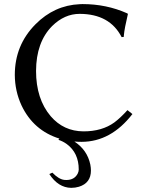

<svg xmlns="http://www.w3.org/2000/svg" viewBox="-20 -678 717 931"><path d="M219.2 166 233.9 159.2Q265.1 191.4 292 194.3Q296.9 194.8 301.8 194.8Q340.8 194.8 356.9 163.6Q361.8 153.3 361.8 144Q361.8 63.5 303.7 20.5Q284.7 6.8 263.2 0L268.1 -5.9Q142.1 -45.4 84.5 -166.5Q52.2 -236.3 51.8 -314.9Q51.8 -459 151.9 -560.1Q243.2 -652.3 366.7 -657.7Q374 -658.2 379.9 -658.2Q496.1 -658.2 595.7 -613.8Q597.7 -612.8 598.1 -612.8L600.1 -609.9Q583.5 -539.6 580.6 -506.8Q580.1 -502.4 580.1 -499L569.8 -498Q512.2 -610.4 366.2 -610.8Q293 -610.8 232.9 -551.8Q155.3 -473.6 154.8 -334Q154.8 -198.7 225.6 -114.7Q288.6 -41.5 384.8 -41Q475.1 -41 534.7 -84.5Q564 -106.4 598.1 -144L622.1 -125Q518.1 9.3 376 9.8Q357.4 9.8 340.8 8.3Q403.3 49.3 418 120.1Q420.9 135.3 420.9 148.9Q420.9 209.5 362.8 227.5Q344.7 232.9 325.2 232.9Q262.2 231.9 219.2 166Z"/></svg>

Font: Linux Biolinum O
Style: Regular
Weight: 400
Designer: Philipp H. Poll
Foundry: Philipp H. Poll
Version: Version 1.0.4